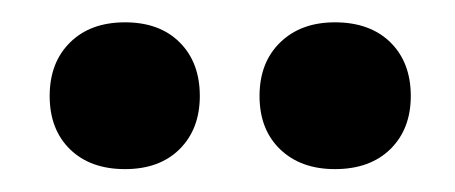

<svg xmlns="http://www.w3.org/2000/svg" viewBox="-20 -660 408 172"><path d="M92 -508.5Q61 -508.5 42.8 -526.2Q24.5 -544 24.5 -574Q24.5 -604 42.8 -622Q61 -640 92 -640Q123 -640 141 -622Q159 -604 159 -574Q159 -544.5 141 -526.5Q123 -508.5 92 -508.5ZM280 -508.5Q249.5 -508.5 231 -526.2Q212.5 -544 212.5 -574Q212.5 -604 231 -622Q249.5 -640 280 -640Q311.5 -640 329.8 -622Q348 -604 348 -574Q348 -544.5 329.8 -526.5Q311.5 -508.5 280 -508.5Z"/></svg>

Font: Fraunces 72pt Soft SemiBold
Style: Regular
Weight: 600
Version: Version 1.000;[b76b70a41]